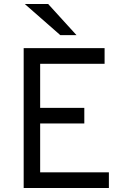

<svg xmlns="http://www.w3.org/2000/svg" viewBox="-20 -941 656 961"><path d="M98.5 0V-700H503.5V-621.5H181V-401H402V-323H181V-78.5H525V0ZM282 -765 104 -921H221L363 -765Z"/></svg>

Font: Overpass Mono
Style: Regular
Weight: 400
Designer: Delve Withrington, Dave Bailey
Foundry: Delve Fonts LLC
Version: Version 4.000